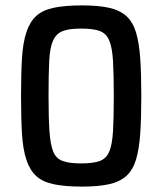

<svg xmlns="http://www.w3.org/2000/svg" viewBox="-20 -628 600 712"><path d="M285 64Q220 64 178.5 55Q137 46 113.5 24Q90 2 77.5 -36.5Q65 -75 61.5 -132.5Q58 -190 58 -272Q58 -354 61.5 -411.5Q65 -469 77.5 -507.5Q90 -546 113.5 -568Q137 -590 178.5 -599Q220 -608 285 -608Q345 -608 385 -599Q425 -590 449 -568Q473 -546 484.5 -507.5Q496 -469 500 -411.5Q504 -354 504 -272Q504 -190 500 -132.5Q496 -75 484.5 -36.5Q473 2 449 24Q425 46 385 55Q345 64 285 64ZM280 -22Q326 -22 350 -31Q374 -40 385 -65.5Q396 -91 399 -140.5Q402 -190 402 -272Q402 -354 399 -403Q396 -452 385 -478Q374 -504 350 -513Q326 -522 280 -522Q237 -522 213 -513Q189 -504 177 -478Q165 -452 162.5 -402Q160 -352 160 -272Q160 -190 163.5 -140.5Q167 -91 177.5 -65.5Q188 -40 212.5 -31Q237 -22 280 -22Z"/></svg>

Font: Farlight84_Sys_V01
Style: Regular
Weight: 400
Designer: Ryoko NISHIZUKA  (kana, bopomofo & ideographs); Paul D. Hunt (Latin, Greek & Cyrillic); Sandoll Communications , Soo-you
Foundry: Adobe
Version: Version 2.004;October 29, 2024;FontCreator 14.0.0.2814 64-bi